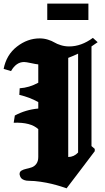

<svg xmlns="http://www.w3.org/2000/svg" viewBox="-50 -1039 583 1064"><path d="M211.9 -1019H439.9V-928.2H211.9ZM318.8 4.9 314.5 2.9Q309.6 1.5 302.5 -1Q295.4 -3.4 285.2 -6.6Q274.9 -9.8 262.7 -13.2Q250.5 -16.6 236.6 -20Q222.7 -23.4 207 -26.4Q191.4 -29.3 175.5 -31.7Q159.7 -34.2 142.6 -35.6Q125.5 -37.1 109.4 -37.1Q95.2 -37.1 84.7 -41Q74.2 -44.9 69.3 -49.8Q64.5 -54.7 61.8 -61.3Q59.1 -67.9 58.8 -70.8Q58.6 -73.7 58.6 -75.7Q58.6 -87.4 69.3 -93.8Q80.1 -100.1 95.2 -103.3Q110.4 -106.4 125.5 -111.6Q140.6 -116.7 151.4 -131.1Q162.1 -145.5 162.1 -168.9V-323.2Q120.6 -362.3 25.9 -358.9L32.2 -398.9Q92.3 -431.2 162.1 -437.5V-473.1Q115.2 -500 57.1 -513.2L59.1 -549.8Q112.3 -553.2 162.1 -580.6V-682.1Q147.5 -683.6 120.8 -689.5Q94.2 -695.3 83.5 -695.3Q39.6 -695.3 11.2 -645Q3.9 -647 -9.5 -651.1Q-22.9 -655.3 -29.8 -657.2Q-14.6 -735.4 43.9 -780.8Q102.5 -826.2 169.9 -826.2Q193.8 -826.2 215.6 -819.3Q237.3 -812.5 251.2 -804Q265.1 -795.4 287.1 -788.6Q309.1 -781.7 333.5 -781.7Q400.4 -781.7 464.8 -829.1Q469.2 -825.2 478 -817.1Q486.8 -809.1 491.2 -805.2Q468.3 -788.6 457 -781.7V-229.5L475.1 -213.9V-201.2Q449.2 -166.5 397 -97.9Q344.7 -29.3 318.8 4.9ZM382.8 -193.8V-741.7Q357.4 -729.5 328.1 -718.3V-168.9Q360.4 -169.4 382.8 -193.8Z"/></svg>

Font: KJV1611
Style: Regular
Weight: 400
Version: Version 3.6.1